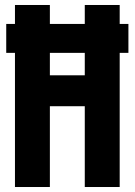

<svg xmlns="http://www.w3.org/2000/svg" viewBox="-20 -750 540 770"><path d="M5 -538V-654H495V-538ZM40 0V-730H180V-448H320V-730H460V0H320V-324H180V0Z"/></svg>

Font: M PLUS 1 Code
Style: Bold
Weight: 700
Designer: Coji Morishita
Foundry: UNDERFOREST DESIGN
Version: Version 1.002